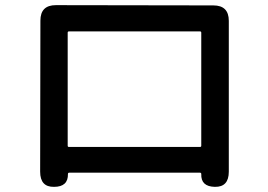

<svg xmlns="http://www.w3.org/2000/svg" viewBox="-20 -716 1040 746"><path d="M190 10Q136 11 136 -49L137 -636Q137 -696 197 -696L809 -695Q869 -695 869 -635V-49Q869 11 815 10Q760 9 762 -40Q762 -45 757 -45H249Q244 -45 244 -40Q245 10 190 10ZM243 -150Q243 -145 248 -145H757Q762 -145 762 -150V-589Q762 -594 757 -594H248Q243 -594 243 -589Z"/></svg>

Font: Resource Han Rounded KR Medium
Style: Regular
Weight: 500
Designer: Cyano Hao (round all glyphs); Ryoko NISHIZUKA 西塚涼子 (kana, bopomofo & ideographs); Paul D. Hunt (Latin, Greek & Cyrillic)
Foundry: Cyano Hao
Version: 0.990